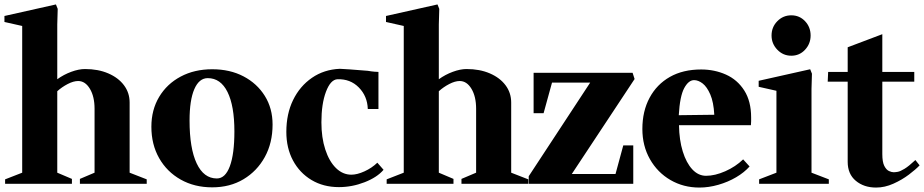

<svg xmlns="http://www.w3.org/2000/svg" viewBox="-30 -828 4163 865"><path d="M-7 0V-20L70 -50V-711L-10 -729V-756L222 -808L230 -788L228 -718V-471Q257 -492 291 -504.5Q325 -517 353 -517Q412 -517 457.5 -497.5Q503 -478 528.5 -444Q554 -410 554 -366V-50L631 -20V0H330V-22L396 -50V-338Q396 -393 375 -428Q354 -463 322 -463Q301 -463 275 -449.5Q249 -436 228 -417V-50L294 -22V0Z M926 16Q846 16 784 -19Q722 -54 687 -115.5Q652 -177 652 -257Q652 -333 687 -391.5Q722 -450 784 -483Q846 -516 926 -516Q1006 -516 1067 -484Q1128 -452 1163 -396Q1198 -340 1198 -267Q1198 -184 1163 -120.5Q1128 -57 1067 -20.5Q1006 16 926 16ZM947 -24Q985 -24 1005.5 -79Q1026 -134 1026 -236Q1026 -351 995 -413.5Q964 -476 906 -476Q867 -476 845.5 -426.5Q824 -377 824 -285Q824 -160 856 -92Q888 -24 947 -24Z M1497 15Q1427 15 1373.5 -17Q1320 -49 1290 -105Q1260 -161 1260 -234Q1260 -315 1290.5 -377.5Q1321 -440 1375.5 -477.5Q1430 -515 1501 -518Q1509 -518 1544 -515.5Q1579 -513 1627 -509Q1644 -506 1657 -505Q1670 -504 1675 -504V-337H1627Q1625 -395 1586.5 -434Q1548 -473 1490 -471Q1459 -469 1438.5 -414.5Q1418 -360 1418 -277Q1418 -208 1435.5 -154.5Q1453 -101 1483.5 -71Q1514 -41 1553 -41Q1579 -41 1612 -56Q1645 -71 1670 -95L1698 -63Q1669 -29 1612.5 -7Q1556 15 1497 15Z M1712 0V-20L1789 -50V-711L1709 -729V-756L1941 -808L1949 -788L1947 -718V-471Q1976 -492 2010 -504.5Q2044 -517 2072 -517Q2131 -517 2176.5 -497.5Q2222 -478 2247.5 -444Q2273 -410 2273 -366V-50L2350 -20V0H2049V-22L2115 -50V-338Q2115 -393 2094 -428Q2073 -463 2041 -463Q2020 -463 1994 -449.5Q1968 -436 1947 -417V-50L2013 -22V0Z M2352 0V-34L2629 -456H2457L2419 -318H2374V-500H2820L2829 -472L2546 -44H2743L2778 -173H2823V0Z M3121 17Q3049 17 2990.5 -17Q2932 -51 2898 -111Q2864 -171 2864 -247Q2864 -327 2896.5 -387.5Q2929 -448 2988 -481.5Q3047 -515 3129 -515Q3189 -515 3240.5 -492Q3292 -469 3323 -420.5Q3354 -372 3354 -299Q3354 -292 3354 -282Q3354 -272 3353 -264H3029Q3030 -197 3046 -145.5Q3062 -94 3089 -65Q3116 -36 3151 -36Q3191 -36 3237.5 -56.5Q3284 -77 3318 -110L3347 -78Q3323 -51 3286.5 -29.5Q3250 -8 3206.5 4.5Q3163 17 3121 17ZM3097 -467Q3072 -467 3052.5 -431Q3033 -395 3028 -309L3188 -311Q3185 -368 3170 -402.5Q3155 -437 3135.5 -452Q3116 -467 3097 -467Z M3390 0V-20L3468 -50V-419L3388 -437V-464L3620 -516L3628 -496L3626 -428V-50L3704 -20V0ZM3535 -577Q3498 -577 3472 -604Q3446 -631 3446 -668Q3446 -706 3472 -732.5Q3498 -759 3535 -759Q3572 -759 3597 -732.5Q3622 -706 3622 -668Q3622 -631 3597 -604Q3572 -577 3535 -577Z M3917 17Q3862 17 3825.5 -13.5Q3789 -44 3789 -99V-460H3699L3701 -504H3789V-615L3945 -674V-504H4089V-460H3945V-134Q3945 -98 3954 -80.5Q3963 -63 3975 -57.5Q3987 -52 3996 -52Q4004 -52 4015 -54Q4026 -56 4045 -67.5Q4064 -79 4094 -107L4113 -83Q4096 -65 4065 -41.5Q4034 -18 3995 -0.5Q3956 17 3917 17Z"/></svg>

Font: Wittgenstein Extrabold
Style: Regular
Weight: 800
Designer: Jörg Drees
Foundry: Jörg Drees
Version: Version 1.303; ttfautohint (v1.8.4.7-5d5b)